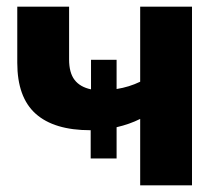

<svg xmlns="http://www.w3.org/2000/svg" viewBox="-20 -558 674 578"><path d="M253 -166H252Q143 -166 87.5 -215.5Q32 -265 32 -369V-538H188V-379Q188 -339 204.5 -317.5Q221 -296 254 -289V-378H331V-290Q369 -296 402 -312V-538H558V0H402V-200Q370 -184 331 -175V-81H253Z"/></svg>

Font: Chess Sans
Style: Bold
Weight: 700
Designer: Wolf Bōese
Foundry: Wolf Bōese
Version: Version 7.223